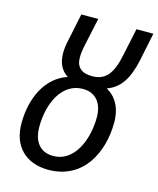

<svg xmlns="http://www.w3.org/2000/svg" viewBox="-115 -841 769 932"><g transform="rotate(15 269.5 -375.0)"><path d="M216 10C394 10 467 -147 467 -294C467 -369 437 -419 389 -445C453 -468 489 -521 510 -620L539 -760H454L425 -623C405 -524 371 -484 304 -484C252 -484 224 -508 224 -556C224 -577 227 -598 233 -625L262 -760H177L149 -626C143 -599 140 -578 140 -556C140 -505 159 -471 192 -450C86 -415 33 -302 33 -174C33 -59 104 10 216 10ZM223 -61C154 -61 121 -109 121 -181C121 -298 173 -413 279 -413C343 -413 379 -368 379 -297C379 -181 326 -61 223 -61Z"/></g></svg>

Font: Noto Sans SemiCondensed
Style: Italic
Weight: 400
Width: 4
Italic angle: -12°
Designer: Monotype Design Team
Foundry: Monotype Imaging Inc.
Version: Version 2.013